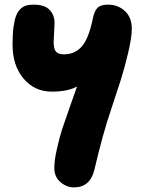

<svg xmlns="http://www.w3.org/2000/svg" viewBox="-20 -586 615 830"><path d="M299.8 224.1Q268.1 224.1 241.5 201.4Q214.8 178.7 214.8 140.1Q214.8 106.4 226.3 56.2Q237.8 5.9 248.5 -27.3Q259.3 -60.5 283.4 -128.2Q307.6 -195.8 313 -211.9Q272.5 -189.9 204.1 -189.9Q129.4 -189.9 81.8 -246.3Q34.2 -302.7 34.2 -393.1Q34.2 -437 38.3 -468.3Q42.5 -499.5 49.8 -518.3Q57.1 -537.1 69.1 -547.9Q81.1 -558.6 94 -562.3Q106.9 -565.9 125 -565.9Q172.9 -565.9 194.3 -543.5Q215.8 -521 215.8 -486.8Q215.8 -479 213.9 -444.1Q211.9 -409.2 211.9 -404.8Q211.9 -375.5 221.7 -363.3Q231.4 -351.1 256.8 -351.1Q303.2 -351.1 333.3 -384.8Q363.3 -418.5 380.9 -503.9Q387.2 -537.6 401.1 -551.8Q415 -565.9 446.8 -565.9Q490.2 -565.9 520 -538.3Q549.8 -510.7 549.8 -461.9Q549.8 -424.3 533.9 -357.4Q518.1 -290.5 502.2 -240.7Q486.3 -190.9 459 -108.9Q424.3 -7.3 388.2 147Q370.1 224.1 299.8 224.1Z"/></svg>

Font: Shantell Sans Bouncy
Style: Regular
Weight: 800
Designer: Stephen Nixon, Anya Danilova, Shantell Martin
Foundry: Arrow Type
Version: Version 1.006;[9816181b4]